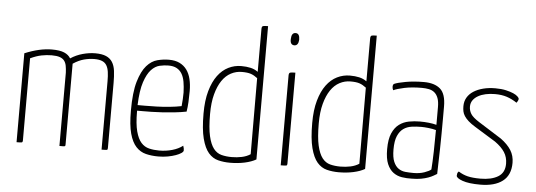

<svg xmlns="http://www.w3.org/2000/svg" viewBox="-49 -876 2863 1026"><g transform="rotate(5 1382.5 -362.5)"><path d="M296 -393Q295 -414 292 -430Q289 -446 280.5 -457Q272 -468 256 -473.5Q240 -479 213 -479Q186 -479 158.5 -473.5Q131 -468 99 -453V-11Q99 -3 94 -1.5Q89 0 66 0V-477Q145 -510 212 -510Q254 -510 277.5 -500Q301 -490 312 -471Q342 -491 377 -500.5Q412 -510 444 -510Q480 -510 502 -500.5Q524 -491 536 -472Q548 -453 551.5 -425Q555 -397 555 -361V-11Q555 -3 551 -1.5Q547 0 522 0V-367Q522 -396 519 -417Q516 -438 507.5 -452Q499 -466 483 -472.5Q467 -479 442 -479Q415 -479 386.5 -471.5Q358 -464 328 -444V-11Q328 -5 326.5 -2.5Q325 0 315 0H296Z M839 -510Q873 -510 896.5 -498.5Q920 -487 935 -466.5Q950 -446 957 -417Q964 -388 964 -353Q964 -323 962.5 -294Q961 -265 957 -242Q926 -236 893 -232.5Q860 -229 829 -227Q798 -225 770.5 -224.5Q743 -224 724 -224H693V-219Q693 -153 703.5 -113.5Q714 -74 732 -54Q750 -34 775 -28Q800 -22 829 -22Q865 -22 898.5 -31.5Q932 -41 955 -59Q958 -51 959 -45Q960 -39 960 -34Q960 -27 949 -19.5Q938 -12 920 -5.5Q902 1 878 5.5Q854 10 827 10Q791 10 760.5 2.5Q730 -5 707.5 -29Q685 -53 672.5 -98.5Q660 -144 660 -221Q660 -320 677 -377.5Q694 -435 720 -464.5Q746 -494 777.5 -502Q809 -510 839 -510ZM839 -479Q817 -479 792.5 -473.5Q768 -468 747 -445.5Q726 -423 711 -378Q696 -333 693 -254Q706 -254 733.5 -254Q761 -254 794.5 -255Q828 -256 863.5 -259.5Q899 -263 928 -269Q930 -290 931 -307Q932 -324 932 -342Q931 -374 926.5 -399.5Q922 -425 911.5 -442.5Q901 -460 883.5 -469.5Q866 -479 839 -479Z M1317 -453Q1299 -467 1281.5 -473Q1264 -479 1233 -479Q1202 -479 1174.5 -464.5Q1147 -450 1127 -420.5Q1107 -391 1095 -346.5Q1083 -302 1083 -241Q1083 -166 1093 -122.5Q1103 -79 1120.5 -56.5Q1138 -34 1163 -27.5Q1188 -21 1218 -21Q1246 -21 1272 -26.5Q1298 -32 1318 -45ZM1317 -717Q1317 -731 1324.5 -733Q1332 -735 1351 -735V-20Q1327 -6 1290.5 2Q1254 10 1211 10Q1178 10 1148 2.5Q1118 -5 1096 -30.5Q1074 -56 1061 -106Q1048 -156 1048 -240Q1048 -310 1062.5 -361Q1077 -412 1101.5 -445Q1126 -478 1158.5 -494Q1191 -510 1227 -510Q1255 -510 1277 -505Q1299 -500 1317 -487Z M1518 -11Q1518 -3 1513 -1.5Q1508 0 1483 0V-482Q1483 -496 1491 -498Q1499 -500 1518 -500ZM1478 -678Q1479 -711 1501 -711Q1523 -711 1523 -677Q1521 -645 1499 -645Q1476 -646 1478 -678Z M1900 -453Q1882 -467 1864.5 -473Q1847 -479 1816 -479Q1785 -479 1757.5 -464.5Q1730 -450 1710 -420.5Q1690 -391 1678 -346.5Q1666 -302 1666 -241Q1666 -166 1676 -122.5Q1686 -79 1703.5 -56.5Q1721 -34 1746 -27.5Q1771 -21 1801 -21Q1829 -21 1855 -26.5Q1881 -32 1901 -45ZM1900 -717Q1900 -731 1907.5 -733Q1915 -735 1934 -735V-20Q1910 -6 1873.5 2Q1837 10 1794 10Q1761 10 1731 2.5Q1701 -5 1679 -30.5Q1657 -56 1644 -106Q1631 -156 1631 -240Q1631 -310 1645.5 -361Q1660 -412 1684.5 -445Q1709 -478 1741.5 -494Q1774 -510 1810 -510Q1838 -510 1860 -505Q1882 -500 1900 -487Z M2042 -470Q2042 -482 2048 -486Q2065 -494 2109 -502Q2153 -510 2207 -510Q2264 -510 2294.5 -483.5Q2325 -457 2325 -389V-325Q2325 -239 2323.5 -163Q2322 -87 2320 -27Q2313 -23 2302 -16.5Q2291 -10 2274.5 -4Q2258 2 2236.5 6Q2215 10 2187 10Q2160 11 2134 7Q2108 3 2087.5 -12Q2067 -27 2054.5 -56Q2042 -85 2042 -136Q2042 -189 2056 -221Q2070 -253 2093 -270Q2116 -287 2145 -292.5Q2174 -298 2204 -298Q2228 -298 2251.5 -295.5Q2275 -293 2293 -288V-383Q2293 -413 2286 -431.5Q2279 -450 2266.5 -460.5Q2254 -471 2236.5 -474.5Q2219 -478 2199 -478Q2145 -478 2105 -469.5Q2065 -461 2047 -452Q2042 -461 2042 -470ZM2293 -260Q2275 -265 2252.5 -267.5Q2230 -270 2213 -270Q2187 -270 2162 -266.5Q2137 -263 2118 -249.5Q2099 -236 2087.5 -209.5Q2076 -183 2076 -137Q2076 -95 2086 -71.5Q2096 -48 2112.5 -36.5Q2129 -25 2150 -23Q2171 -21 2194 -21Q2226 -21 2251.5 -30Q2277 -39 2287 -48Q2290 -86 2291.5 -145Q2293 -204 2293 -260Z M2590 -510Q2623 -510 2647 -504.5Q2671 -499 2687 -492Q2703 -485 2711 -477Q2719 -469 2719 -465Q2719 -456 2709 -443Q2682 -461 2654.5 -470Q2627 -479 2591 -479Q2564 -479 2541 -474Q2518 -469 2500.5 -459Q2483 -449 2473 -434.5Q2463 -420 2463 -401Q2463 -380 2474 -362Q2485 -344 2520 -322L2642 -245Q2679 -218 2697.5 -188.5Q2716 -159 2716 -121Q2716 -55 2673.5 -22.5Q2631 10 2554 10Q2492 10 2458.5 -2Q2425 -14 2425 -27Q2425 -33 2426.5 -39Q2428 -45 2434 -50Q2457 -35 2483.5 -28.5Q2510 -22 2552 -22Q2611 -22 2646.5 -43.5Q2682 -65 2682 -113Q2682 -148 2665 -174.5Q2648 -201 2613 -226L2501 -295Q2478 -309 2463.5 -322Q2449 -335 2441 -347.5Q2433 -360 2430.5 -372.5Q2428 -385 2428 -400Q2428 -426 2440 -446.5Q2452 -467 2474 -481Q2496 -495 2525.5 -502.5Q2555 -510 2590 -510Z"/></g></svg>

Font: Yanone Kaffeesatz Thin
Style: Regular
Weight: 250
Designer: Yanone
Foundry: Yanone Font Production. Not for release.
Version: Version 1.002